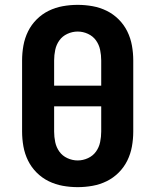

<svg xmlns="http://www.w3.org/2000/svg" viewBox="-20 -763 640 791"><path d="M300 8Q269 8 238.5 2.5Q208 -3 180.5 -16.5Q153 -30 131 -52Q109 -74 95.5 -101.5Q82 -129 76.5 -159.5Q71 -190 71 -221V-514Q71 -545 76.5 -575.5Q82 -606 95.5 -633.5Q109 -661 131 -683Q153 -705 180.5 -718.5Q208 -732 238.5 -737.5Q269 -743 300 -743Q331 -743 361.5 -737.5Q392 -732 419.5 -718.5Q447 -705 469 -683Q491 -661 504.5 -633.5Q518 -606 523.5 -575.5Q529 -545 529 -514V-221Q529 -190 523.5 -159.5Q518 -129 504.5 -101.5Q491 -74 469 -52Q447 -30 419.5 -16.5Q392 -3 361.5 2.5Q331 8 300 8ZM397 -410V-514Q397 -536 392.5 -557.5Q388 -579 375.5 -596.5Q363 -614 342.5 -623.5Q322 -633 300 -633Q278 -633 257.5 -623.5Q237 -614 224.5 -596.5Q212 -579 207.5 -557.5Q203 -536 203 -514V-410ZM300 -102Q322 -102 342.5 -111.5Q363 -121 375.5 -138.5Q388 -156 392.5 -177.5Q397 -199 397 -221V-325H203V-221Q203 -199 207.5 -177.5Q212 -156 224.5 -138.5Q237 -121 257.5 -111.5Q278 -102 300 -102Z"/></svg>

Font: Iosevka SS04 XBd Ex
Style: Regular
Weight: 800
Width: 7
Monospace: yes
Designer: Belleve Invis
Foundry: Belleve Invis
Version: Version 19.0.0; ttfautohint (v1.8.4)